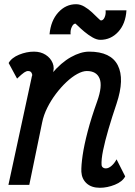

<svg xmlns="http://www.w3.org/2000/svg" viewBox="-20 -877 640 911"><path d="M533 -121 574 -40Q561 -15 525 -0.5Q489 14 454 14Q414 14 391 -7Q368 -28 366 -62Q365 -91 372 -139.5Q379 -188 396 -253Q413 -318 441 -396Q467 -469 452.5 -504.5Q438 -540 392 -540Q372 -540 346.5 -526Q321 -512 295 -487.5Q269 -463 245.5 -432Q222 -401 204.5 -366Q187 -331 180 -296L119 0H20L130 -509Q130 -512 132 -516.5Q134 -521 132 -526Q130 -533 125.5 -536.5Q121 -540 113 -540Q105 -540 94.5 -533Q84 -526 61 -504L21 -578Q35 -603 70.5 -617.5Q106 -632 141 -632Q173 -632 196.5 -617Q220 -602 230 -577.5Q240 -553 229 -525L226 -528Q270 -580 316.5 -606Q363 -632 403 -632Q506 -632 539 -567Q572 -502 533 -385Q511 -320 494.5 -263.5Q478 -207 469 -163Q460 -119 462 -93Q463 -86 468.5 -82Q474 -78 482 -78Q495 -78 509 -90Q523 -102 533 -121ZM456 -688Q439 -688 419 -699.5Q399 -711 380.5 -726.5Q362 -742 350.5 -753.5Q339 -765 338 -765Q328 -765 320.5 -749Q313 -733 315 -714H215Q221 -779 256.5 -818Q292 -857 341 -857Q361 -857 380.5 -845.5Q400 -834 416.5 -818.5Q433 -803 444.5 -791.5Q456 -780 459 -780Q470 -780 476.5 -795Q483 -810 481 -828H580Q576 -764 541 -726Q506 -688 456 -688Z"/></svg>

Font: Victor Mono Thin
Style: Italic
Weight: 100
Italic angle: -12°
Monospace: yes
Designer: Rune Bjørnerås
Version: Version 1.561;gftools[0.9.30]